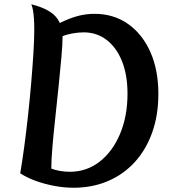

<svg xmlns="http://www.w3.org/2000/svg" viewBox="-20 -867 800 902"><path d="M261 -759Q308 -782 346 -792Q384 -802 424 -802Q514 -802 581.5 -754.5Q649 -707 686.5 -622.5Q724 -538 724 -426Q724 -327 695.5 -246Q667 -165 614 -106.5Q561 -48 487.5 -16.5Q414 15 325 15Q281 15 233.5 6Q186 -3 144.5 -18.5Q103 -34 75 -53Q84 -105 93.5 -175Q103 -245 111.5 -323Q120 -401 126.5 -477Q133 -553 137 -618Q141 -683 141 -727Q141 -756 139.5 -778.5Q138 -801 135 -818.5Q132 -836 127 -847Q182 -833 214.5 -812Q247 -791 261 -759ZM221 -75Q239 -68 261.5 -64Q284 -60 308 -60Q387 -60 448 -107.5Q509 -155 544 -238Q579 -321 579 -427Q579 -514 553.5 -578.5Q528 -643 481.5 -679Q435 -715 373 -715Q348 -715 320.5 -710Q293 -705 274 -697Q274 -660 268.5 -598.5Q263 -537 255.5 -463.5Q248 -390 240 -316.5Q232 -243 226.5 -179.5Q221 -116 221 -75Z"/></svg>

Font: Merienda
Style: Bold
Weight: 700
Designer: Eduardo Rodriguez Tunni
Foundry: Eduardo Rodriguez Tunni
Version: Version 2.001